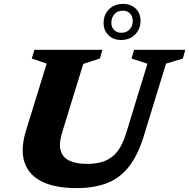

<svg xmlns="http://www.w3.org/2000/svg" viewBox="-20 -954 972 987"><path d="M299 -271.5Q282 -216 291.8 -180.8Q301.5 -145.5 335.8 -128.5Q370 -111.5 427 -111.5Q481 -111.5 519.5 -126.8Q558 -142 584.8 -177.2Q611.5 -212.5 629.5 -272.5L738 -626.5L656 -653L669 -698H932.5L920 -653L833.5 -627L719.5 -255.5Q690.5 -160.5 645.8 -101.2Q601 -42 534.5 -14.5Q468 13 373.5 13Q264 13 195.8 -20.5Q127.5 -54 105.8 -120.2Q84 -186.5 114 -284L220 -627L143.5 -653L156.5 -698H506.5L493.5 -653L408 -625.5ZM612.5 -934Q652.5 -934 677.5 -910Q702.5 -886 702.5 -847Q702.5 -805.5 675 -777Q647.5 -748.5 602.5 -748.5Q563 -748.5 537.8 -773Q512.5 -797.5 512.5 -835.5Q512.5 -878 540.2 -906Q568 -934 612.5 -934ZM604 -785.5Q631 -785.5 646.8 -803.2Q662.5 -821 662.5 -846Q662.5 -870 648.5 -884.5Q634.5 -899 611 -899Q584 -899 568.2 -881.2Q552.5 -863.5 552.5 -837Q552.5 -814 566.5 -799.8Q580.5 -785.5 604 -785.5Z"/></svg>

Font: Newsreader 9pt
Style: Bold Italic
Weight: 700
Italic angle: -17°
Designer: Hugues Gentile
Foundry: Production Type
Version: Version 1.003